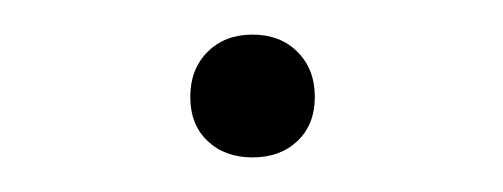

<svg xmlns="http://www.w3.org/2000/svg" viewBox="-20 -433 291 111"><path d="M90 -377Q90 -393 100 -403Q110 -413 126 -413Q142 -413 152 -403Q162 -393 162 -377Q162 -361 152 -351.5Q142 -342 126 -342Q110 -342 100 -351.5Q90 -361 90 -377Z"/></svg>

Font: Ysabeau SC Light
Style: Regular
Weight: 300
Designer: Christian Thalmann (Catharsis Fonts)
Version: Version 0.003